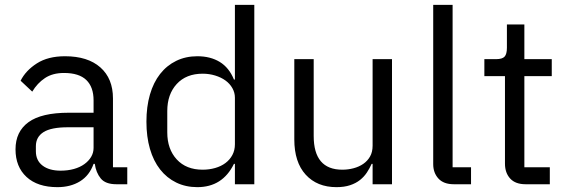

<svg xmlns="http://www.w3.org/2000/svg" viewBox="-20 -760 2340 792"><path d="M460 0Q415 0 395.5 -24Q376 -48 371 -84H366Q349 -36 310 -12Q271 12 217 12Q135 12 89.5 -30Q44 -72 44 -144Q44 -217 97.5 -256Q151 -295 264 -295H366V-346Q366 -401 336 -430Q306 -459 244 -459Q197 -459 165.5 -438Q134 -417 113 -382L65 -427Q86 -469 132 -498.5Q178 -528 248 -528Q342 -528 394 -482Q446 -436 446 -354V-70H505V0ZM230 -56Q260 -56 285 -63Q310 -70 328 -83Q346 -96 356 -113Q366 -130 366 -150V-235H260Q191 -235 159.5 -215Q128 -195 128 -157V-136Q128 -98 155.5 -77Q183 -56 230 -56Z M949 -84H945Q898 12 794 12Q746 12 707 -7Q668 -26 640.5 -61Q613 -96 598.5 -146Q584 -196 584 -258Q584 -320 598.5 -370Q613 -420 640.5 -455Q668 -490 707 -509Q746 -528 794 -528Q848 -528 886.5 -504.5Q925 -481 945 -432H949V-740H1029V0H949ZM816 -60Q843 -60 867.5 -67Q892 -74 910 -87.5Q928 -101 938.5 -120.5Q949 -140 949 -165V-357Q949 -378 938.5 -396.5Q928 -415 910 -428Q892 -441 867.5 -448.5Q843 -456 816 -456Q748 -456 709 -413.5Q670 -371 670 -302V-214Q670 -145 709 -102.5Q748 -60 816 -60Z M1517 -84H1513Q1505 -66 1493.5 -48.5Q1482 -31 1465 -17.5Q1448 -4 1424 4Q1400 12 1368 12Q1288 12 1241 -39.5Q1194 -91 1194 -185V-516H1274V-199Q1274 -60 1392 -60Q1416 -60 1438.5 -66Q1461 -72 1478.5 -84Q1496 -96 1506.5 -114.5Q1517 -133 1517 -159V-516H1597V0H1517Z M1852 0Q1810 0 1788.5 -23.5Q1767 -47 1767 -83V-740H1847V-70H1923V0Z M2148 0Q2106 0 2084.5 -23.5Q2063 -47 2063 -85V-446H1978V-516H2026Q2052 -516 2061.5 -526.5Q2071 -537 2071 -563V-659H2143V-516H2256V-446H2143V-70H2248V0Z"/></svg>

Font: IBM Plex Thai
Style: Regular
Weight: 400
Designer: Mike Abbink, Paul van der Laan, Pieter van Rosmalen, Ben Mitchell, Mark Frömberg
Foundry: Bold Monday
Version: Version 1.0